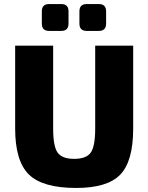

<svg xmlns="http://www.w3.org/2000/svg" viewBox="-20 -916 734 950"><path d="M223 -896H283Q319 -896 319 -860V-799Q319 -763 283 -763H223Q187 -763 187 -799V-860Q187 -896 223 -896ZM409 -896H469Q505 -896 505 -860V-799Q505 -763 469 -763H409Q373 -763 373 -799V-860Q373 -896 409 -896ZM639 -690V-280Q639 -119 575.5 -52.5Q512 14 357 14Q191 14 123 -52.5Q55 -119 55 -280V-690H243V-280Q243 -192 265 -161Q287 -130 347 -130Q407 -130 429 -161Q451 -192 451 -280V-690Z"/></svg>

Font: Ezarion Extra Bold
Style: Regular
Weight: 800
Designer: Natanael Gama
Version: Version 1.001;PS 001.001;hotconv 1.0.70;makeotf.lib2.5.58329